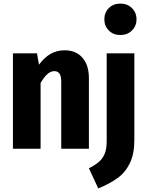

<svg xmlns="http://www.w3.org/2000/svg" viewBox="-20 -828 820 1069"><path d="M475 -393V0H321V-372Q321 -405 311 -418.5Q301 -432 282 -432Q244 -432 206 -366V0H52V-531H186L197 -468Q227 -508 261.5 -528Q296 -548 341 -548Q403 -548 439 -506.5Q475 -465 475 -393ZM728 -48Q728 29 703 80.5Q678 132 634.5 163.5Q591 195 527 221L475 109Q510 91 530.5 73.5Q551 56 562.5 29Q574 2 574 -42V-531H728ZM740 -721Q740 -683 714.5 -658Q689 -633 650 -633Q611 -633 586 -658Q561 -683 561 -721Q561 -758 586 -783Q611 -808 650 -808Q689 -808 714.5 -783Q740 -758 740 -721Z"/></svg>

Font: Fira Sans Condensed
Style: Bold
Weight: 700
Width: 3
Designer: bBox Type GmbH & Carrois Corporate GbR & Edenspiekermann AG
Foundry: bBox Type GmbH & Carrois Corporate GbR & Edenspiekermann AG
Version: Version 4.301